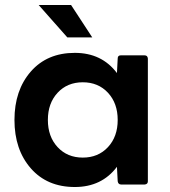

<svg xmlns="http://www.w3.org/2000/svg" viewBox="-20 -740 681 770"><path d="M312 -108Q374 -108 413 -150Q452 -192 452 -259Q452 -326 413 -368Q374 -410 312 -410Q250 -410 211 -368Q172 -326 172 -259Q172 -192 211 -150Q250 -108 312 -108ZM280 10Q169 10 103.5 -65Q38 -140 38 -259Q38 -378 103.5 -453Q169 -528 280 -528Q388 -528 449 -447L452 -505Q452 -518 464 -518H560Q572 -518 573 -505V-13Q573 -1 560 0H466Q454 0 452 -13L449 -71Q388 10 280 10ZM350 -590H250L135 -720H265Z"/></svg>

Font: YamahaIndonesia935. App
Style: Bold
Weight: 700
Designer: Dalton Maag Ltd
Foundry: Dalton Maag Ltd
Version: Version 1.002; January 01, 2024; Regular/Italic